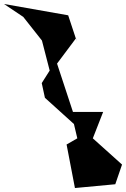

<svg xmlns="http://www.w3.org/2000/svg" viewBox="-92 -812 634 966"><path d="M25 -727 119 -608 158 -457 118 -394 134 -320 280 -188 297 -116 243 -85 285 134 488 115 522 16 375 -116 427 -249H275L195 -492L290 -619L295 -602L251 -735L-72 -792Z"/></svg>

Font: Asimov Silicon
Style: Regular
Weight: 400
Designer: Google
Version: Version 2.000980; 2014